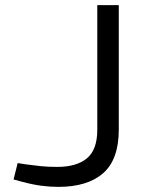

<svg xmlns="http://www.w3.org/2000/svg" viewBox="-20 -720 561 750"><path d="M208 10Q175 10 141 5.5Q107 1 66 -10L33 -19L49 -83L81 -78Q111 -74 139 -71Q167 -68 203 -68Q279 -68 319.5 -101.5Q360 -135 360 -213V-700H444V-214Q444 -97 383 -43.5Q322 10 208 10Z"/></svg>

Font: REM Light
Style: Regular
Weight: 300
Designer: Octavio Pardo
Foundry: Ashler Design
Version: Version 1.005;gftools[0.9.28]